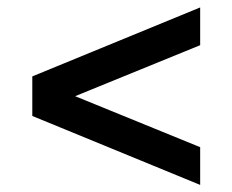

<svg xmlns="http://www.w3.org/2000/svg" viewBox="-20 -540 640 529"><path d="M69 -220.5V-329.5L531.5 -519.5V-415.5L187 -275L531.5 -134.5V-30.5Z"/></svg>

Font: JuliaMono Latin
Style: Regular
Weight: 400
Monospace: yes
Designer: cormullion
Foundry: corm
Version: Version 0.049; ttfautohint (v1.8.4)